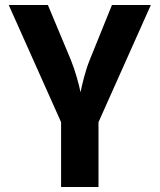

<svg xmlns="http://www.w3.org/2000/svg" viewBox="-20 -750 640 770"><path d="M225 0H375V-260L585 -730H429L340 -510C322 -466 309 -410 303 -380C297 -410 282 -466 264 -510L172 -730H15L225 -260Z"/></svg>

Font: JetBrains Mono ExtraBold
Style: Regular
Weight: 800
Monospace: yes
Designer: Philipp Nurullin, Konstantin Bulenkov
Foundry: JetBrains
Version: Version 2.305